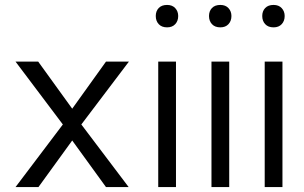

<svg xmlns="http://www.w3.org/2000/svg" viewBox="-20 -759 1234 779"><path d="M310 -254 502 0H410L273 -189L136 0H43L235 -254L43 -509H135L273 -318L410 -509H503Z M694 -509V0H622V-509ZM658 -739Q679 -739 691 -726Q703 -713 703 -694Q703 -674 691 -661Q679 -648 658 -648Q636 -648 624 -661Q612 -674 612 -694Q612 -714 624 -726.5Q636 -739 658 -739Z M910 -509V0H838V-509ZM874 -739Q895 -739 907 -726Q919 -713 919 -694Q919 -674 907 -661Q895 -648 874 -648Q852 -648 840 -661Q828 -674 828 -694Q828 -714 840 -726.5Q852 -739 874 -739Z M1126 -509V0H1054V-509ZM1090 -739Q1111 -739 1123 -726Q1135 -713 1135 -694Q1135 -674 1123 -661Q1111 -648 1090 -648Q1068 -648 1056 -661Q1044 -674 1044 -694Q1044 -714 1056 -726.5Q1068 -739 1090 -739Z"/></svg>

Font: SUIT
Style: Regular
Weight: 400
Designer: Sunn Youn; Korean Glyphs from Source Han Sans (Sandoll Communications; Soo-young Jang, Joo-yeon Kang)
Foundry: Sunn
Version: Version 1.140